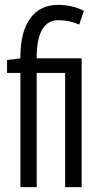

<svg xmlns="http://www.w3.org/2000/svg" viewBox="-20 -770 394 790"><path d="M64 0V-470H9V-523L64 -530V-536Q64 -639 104.5 -694.5Q145 -750 219 -750Q248 -750 276 -743.5Q304 -737 325 -725L306 -669Q264 -687 221 -687Q131 -687 131 -532V-530H316V0H248V-470H131V0Z"/></svg>

Font: Georama ExtraCondensed
Style: Regular
Weight: 400
Width: 2
Designer: Jean-Baptiste Levee
Foundry: Production Type
Version: Version 1.000